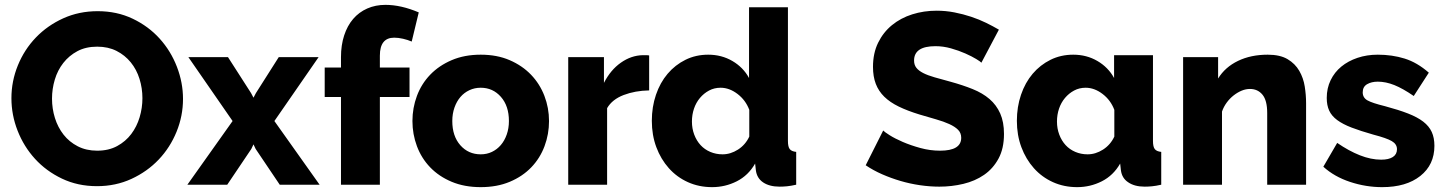

<svg xmlns="http://www.w3.org/2000/svg" viewBox="-20 -760 5944 790"><path d="M379 6Q300 6 235 -25Q170 -56 124 -106.5Q78 -157 52.5 -222Q27 -287 27 -356Q27 -426 53.5 -491Q80 -556 127.5 -605.5Q175 -655 240 -684.5Q305 -714 382 -714Q461 -714 526 -683Q591 -652 637 -601Q683 -550 708 -485Q733 -420 733 -353Q733 -283 706.5 -218Q680 -153 633 -103.5Q586 -54 521 -24Q456 6 379 6ZM194 -354Q194 -313 206 -274.5Q218 -236 241.5 -206Q265 -176 300 -158Q335 -140 380 -140Q427 -140 462 -159Q497 -178 520 -208.5Q543 -239 554.5 -277.5Q566 -316 566 -356Q566 -397 554 -435.5Q542 -474 518 -503.5Q494 -533 459.5 -550.5Q425 -568 380 -568Q333 -568 298.5 -549.5Q264 -531 240.5 -501Q217 -471 205.5 -432.5Q194 -394 194 -354Z M918 -525 1013 -377 1023 -358 1033 -377 1127 -525H1291L1109 -262L1295 0H1131L1032 -147L1023 -166L1014 -147L915 0H751L937 -262L755 -525Z M1383 0V-361H1316V-482H1383V-525Q1383 -574 1396 -614Q1409 -654 1433 -682Q1457 -710 1491 -725Q1525 -740 1566 -740Q1630 -740 1703 -709L1674 -589Q1658 -596 1638.5 -600.5Q1619 -605 1602 -605Q1543 -605 1543 -531V-482H1665V-361H1543V0Z M1958 10Q1891 10 1838.5 -12Q1786 -34 1750 -71.5Q1714 -109 1695.5 -158.5Q1677 -208 1677 -262Q1677 -316 1695.5 -365.5Q1714 -415 1750 -452.5Q1786 -490 1838.5 -512.5Q1891 -535 1958 -535Q2025 -535 2077 -512.5Q2129 -490 2165 -452.5Q2201 -415 2220 -365.5Q2239 -316 2239 -262Q2239 -208 2220.5 -158.5Q2202 -109 2166 -71.5Q2130 -34 2077.5 -12Q2025 10 1958 10ZM1841 -262Q1841 -200 1874 -162.5Q1907 -125 1958 -125Q1983 -125 2004 -135Q2025 -145 2040.5 -163Q2056 -181 2065 -206.5Q2074 -232 2074 -262Q2074 -324 2041 -361.5Q2008 -399 1958 -399Q1933 -399 1911.5 -389Q1890 -379 1874.5 -361Q1859 -343 1850 -317.5Q1841 -292 1841 -262Z M2651 -388Q2593 -387 2546 -369Q2499 -351 2478 -315V0H2318V-525H2465V-419Q2492 -472 2534.5 -502Q2577 -532 2625 -533Q2636 -533 2641 -533Q2646 -533 2651 -532Z M2910 10Q2856 10 2810.5 -10.5Q2765 -31 2732 -68Q2699 -105 2680.5 -154.5Q2662 -204 2662 -263Q2662 -320 2679 -370Q2696 -420 2727 -456.5Q2758 -493 2800.5 -514Q2843 -535 2894 -535Q2949 -535 2993.5 -509Q3038 -483 3062 -439V-730H3222V-180Q3222 -156 3229.5 -146.5Q3237 -137 3256 -135V0Q3234 5 3218 6.5Q3202 8 3188 8Q3146 8 3120 -9.5Q3094 -27 3090 -60L3087 -87Q3059 -38 3011.5 -14Q2964 10 2910 10ZM2953 -125Q2986 -125 3016.5 -144.5Q3047 -164 3063 -198V-308Q3048 -348 3014.5 -373.5Q2981 -399 2945 -399Q2919 -399 2897.5 -387.5Q2876 -376 2860 -357Q2844 -338 2835.5 -313Q2827 -288 2827 -260Q2827 -231 2836.5 -206Q2846 -181 2862.5 -163Q2879 -145 2902.5 -135Q2926 -125 2953 -125Z M4018 -502Q4015 -506 3997 -517Q3979 -528 3952 -540Q3925 -552 3893 -561Q3861 -570 3829 -570Q3741 -570 3741 -511Q3741 -493 3750.5 -481Q3760 -469 3778.5 -459.5Q3797 -450 3825 -442Q3853 -434 3890 -424Q3941 -410 3982 -393.5Q4023 -377 4051.5 -352.5Q4080 -328 4095.5 -293Q4111 -258 4111 -209Q4111 -149 4088.5 -107.5Q4066 -66 4029 -40.5Q3992 -15 3944 -3.5Q3896 8 3845 8Q3806 8 3765 2Q3724 -4 3685 -15.5Q3646 -27 3609.5 -43Q3573 -59 3542 -80L3614 -223Q3618 -218 3640 -204Q3662 -190 3694.5 -176Q3727 -162 3767 -151Q3807 -140 3848 -140Q3935 -140 3935 -193Q3935 -213 3922 -226Q3909 -239 3886 -249.5Q3863 -260 3831.5 -269Q3800 -278 3763 -289Q3714 -304 3678 -321.5Q3642 -339 3618.5 -362Q3595 -385 3583.5 -415Q3572 -445 3572 -485Q3572 -541 3593 -584Q3614 -627 3650 -656.5Q3686 -686 3733.5 -701Q3781 -716 3834 -716Q3871 -716 3907 -709Q3943 -702 3976 -691Q4009 -680 4037.5 -666Q4066 -652 4090 -638Z M4412 10Q4358 10 4312.5 -10.5Q4267 -31 4234 -68Q4201 -105 4182.5 -154.5Q4164 -204 4164 -263Q4164 -320 4181 -370Q4198 -420 4229 -456.5Q4260 -493 4302.5 -514Q4345 -535 4396 -535Q4451 -535 4495.5 -509Q4540 -483 4564 -439V-533H4724V-180Q4724 -156 4731.5 -146.5Q4739 -137 4758 -135V0Q4736 5 4720 6.5Q4704 8 4690 8Q4648 8 4622 -10Q4596 -27 4592 -60L4589 -87Q4561 -38 4513.5 -14Q4466 10 4412 10ZM4455 -125Q4488 -125 4518.5 -144.5Q4549 -164 4565 -198V-308Q4550 -348 4516.5 -373.5Q4483 -399 4447 -399Q4421 -399 4399.5 -387.5Q4378 -376 4362 -357Q4346 -338 4337.5 -313Q4329 -288 4329 -260Q4329 -231 4338.5 -206Q4348 -181 4364.5 -163Q4381 -145 4404.5 -135Q4428 -125 4455 -125Z M5354 0H5194V-295Q5194 -347 5174.5 -370.5Q5155 -394 5123 -394Q5106 -394 5089 -387Q5072 -380 5056 -367.5Q5040 -355 5027.5 -338Q5015 -321 5008 -301V0H4848V-525H4992V-437Q5021 -484 5074 -509.5Q5127 -535 5196 -535Q5247 -535 5278 -516.5Q5309 -498 5326 -468.5Q5343 -439 5348.5 -404Q5354 -369 5354 -336Z M5667 10Q5600 10 5535 -11.5Q5470 -33 5425 -74L5482 -172Q5530 -139 5575.5 -121Q5621 -103 5663 -103Q5694 -103 5711 -114Q5728 -125 5728 -146Q5728 -167 5706.5 -179.5Q5685 -192 5631 -206Q5578 -221 5541.5 -235Q5505 -249 5482 -266Q5459 -283 5449 -305Q5439 -327 5439 -357Q5439 -397 5455 -430Q5471 -463 5499 -486Q5527 -509 5565.5 -522Q5604 -535 5649 -535Q5708 -535 5759.5 -519Q5811 -503 5859 -461L5797 -365Q5752 -396 5717 -410Q5682 -424 5649 -424Q5623 -424 5605 -413.5Q5587 -403 5587 -380Q5587 -358 5606.5 -347Q5626 -336 5679 -323Q5735 -308 5773.5 -293Q5812 -278 5836 -259.5Q5860 -241 5871 -217Q5882 -193 5882 -160Q5882 -82 5824 -36Q5766 10 5667 10Z"/></svg>

Font: Oxford Sans
Style: Regular
Weight: 800
Designer: Matt McInerney, Pablo Impallari, Rodrigo Fuenzalida
Foundry: Matt McInerney, Pablo Impallari, Rodrigo Fuenzalida
Version: Version 3.000g; ttfautohint (v1.5) -l 8 -r 28 -G 28 -x 14 -D